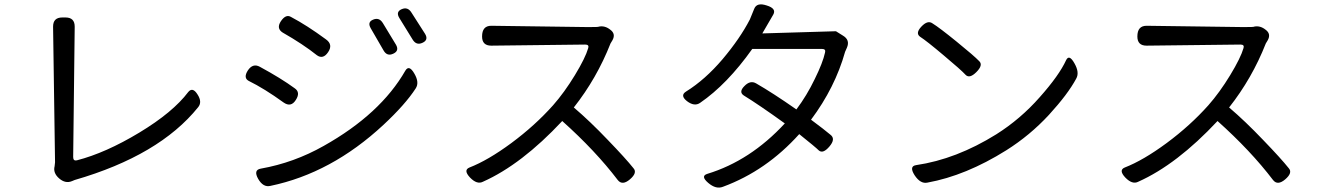

<svg xmlns="http://www.w3.org/2000/svg" viewBox="-20 -824 6040 879"><path d="M230 -63 232 -81 223 -702Q223 -744 265 -744H280Q322 -744 322 -702L315 -105Q315 -86 332 -90Q464 -124 618 -217Q772 -310 842 -403Q862 -427 884 -392Q907 -357 887 -333Q709 -112 322 0L310 5Q280 18 251 -7Q222 -32 230 -63Z M1688 -734Q1716 -746 1733 -718L1793 -619Q1809 -591 1780 -578Q1752 -565 1736 -593L1677 -695Q1661 -723 1688 -734ZM1864 -766 1926 -669Q1943 -641 1914 -628Q1886 -615 1869 -643L1808 -742Q1791 -770 1819 -782Q1847 -794 1864 -766ZM1266 -727Q1289 -761 1313 -746Q1385 -708 1472 -644Q1506 -620 1482 -585Q1459 -551 1431 -571Q1367 -622 1274 -675Q1244 -694 1266 -727ZM1162 -5Q1139 -46 1174 -52Q1326 -79 1462 -156Q1722 -302 1836 -501Q1853 -529 1877 -487Q1901 -446 1883 -419Q1835 -345 1735 -252Q1497 -31 1218 27Q1185 35 1162 -5ZM1115 -502Q1138 -536 1170 -518Q1266 -466 1329 -420Q1357 -401 1334 -366Q1312 -331 1278 -355Q1191 -418 1118 -454Q1093 -468 1115 -502Z M2774 -688Q2800 -669 2784 -640L2775 -625Q2712 -465 2607 -332Q2681 -269 2763 -183Q2845 -98 2880 -54Q2899 -33 2864 -3Q2829 27 2808 0Q2706 -134 2554 -270Q2368 -71 2191 8Q2164 22 2132 -11Q2100 -45 2129 -57Q2214 -90 2321 -169Q2429 -249 2512 -342Q2564 -401 2612 -480Q2660 -559 2673 -604Q2678 -620 2659 -620L2229 -615Q2187 -615 2187 -657Q2187 -706 2229 -706L2674 -700Q2723 -700 2721 -702Q2749 -708 2774 -688Z M3490 -799Q3536 -785 3520 -757L3470 -671L3807 -681L3839 -661Q3873 -641 3857 -605L3849 -587Q3803 -423 3693 -276Q3755 -230 3782 -207Q3807 -188 3777 -153Q3748 -119 3729 -135Q3714 -150 3639 -210Q3488 -42 3290 31Q3258 44 3222 13Q3186 -18 3218 -28Q3415 -88 3573 -259Q3455 -344 3385 -387Q3361 -403 3388 -430Q3415 -458 3442 -442Q3517 -399 3626 -323Q3674 -387 3710 -462Q3747 -537 3757 -583Q3762 -600 3743 -600H3424Q3309 -438 3185 -353Q3159 -335 3125 -361Q3092 -387 3121 -405Q3208 -459 3288 -553Q3368 -648 3413 -735L3433 -784Q3445 -814 3490 -799Z M4198 -702Q4227 -733 4249 -717Q4280 -698 4360 -633Q4440 -568 4463 -544Q4482 -526 4450 -494Q4419 -463 4401 -481Q4380 -504 4301 -570Q4223 -636 4192 -656Q4170 -672 4198 -702ZM4167 -22Q4141 -63 4174 -68Q4358 -95 4541 -209Q4652 -279 4740 -379Q4829 -479 4861 -549Q4875 -577 4899 -534Q4923 -492 4907 -464Q4869 -393 4782 -298Q4695 -204 4587 -136Q4402 -20 4226 12Q4194 19 4167 -22Z M5774 -688Q5800 -669 5784 -640L5775 -625Q5712 -465 5607 -332Q5681 -269 5763 -183Q5845 -98 5880 -54Q5899 -33 5864 -3Q5829 27 5808 0Q5706 -134 5554 -270Q5368 -71 5191 8Q5164 22 5132 -11Q5100 -45 5129 -57Q5214 -90 5321 -169Q5429 -249 5512 -342Q5564 -401 5612 -480Q5660 -559 5673 -604Q5678 -620 5659 -620L5229 -615Q5187 -615 5187 -657Q5187 -706 5229 -706L5674 -700Q5723 -700 5721 -702Q5749 -708 5774 -688Z"/></svg>

Font: Swei Gothic CJK TC Regular
Style: Regular
Weight: 400
Version: Version 2.129